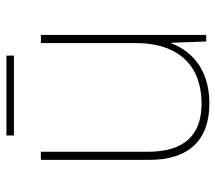

<svg xmlns="http://www.w3.org/2000/svg" viewBox="-58 -620 688 613"><g transform="rotate(-90 286.5 -314.0)"><path d="M415 -638H160V-614H415ZM481 -528H455V-226C455 -82 377 -15 262 -15C163 -15 108 -68 108 -186V-528H82V-182C82 -57 144 10 262 10C374 10 431 -50 454 -111H456L460 0H481Z"/></g></svg>

Font: Noto Sans Devanagari UI Thin
Style: Regular
Weight: 100
Designer: Jelle Bosma - Monotype Design Team
Foundry: Monotype Imaging Inc.
Version: Version 2.004